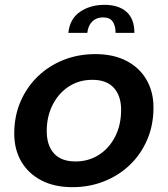

<svg xmlns="http://www.w3.org/2000/svg" viewBox="-20 -764 695 795"><path d="M280 11Q205.5 11 151.5 -17Q97.5 -45 68.2 -95Q39 -145 39 -211.5Q39 -283 64.8 -343Q90.5 -403 136.2 -447.2Q182 -491.5 243 -515.8Q304 -540 375 -540Q449.5 -540 503.5 -512Q557.5 -484 586.5 -434Q615.5 -384 615.5 -319Q615.5 -246 589.5 -185.5Q563.5 -125 517.5 -81Q471.5 -37 410.5 -13Q349.5 11 280 11ZM292.5 -95.5Q347 -95.5 389.8 -123Q432.5 -150.5 457 -198.8Q481.5 -247 481.5 -309Q481.5 -367 451.5 -400.2Q421.5 -433.5 362.5 -433.5Q306.5 -433.5 264 -405.2Q221.5 -377 197.5 -329Q173.5 -281 173.5 -221.5Q173.5 -162 203.5 -128.8Q233.5 -95.5 292.5 -95.5ZM263 -628Q269 -686 311.2 -715Q353.5 -744 412.5 -744Q471 -744 503.8 -715Q536.5 -686 536.5 -628H458.5Q458.5 -658.5 446.2 -675.2Q434 -692 406.5 -692Q379.5 -692 362.2 -675.2Q345 -658.5 341.5 -628Z"/></svg>

Font: Epilogue SemiBold
Style: Italic
Weight: 600
Italic angle: -12°
Designer: Tyler Finck
Foundry: Etcetera Type Co
Version: Version 2.111; ttfautohint (v1.8.3)